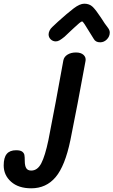

<svg xmlns="http://www.w3.org/2000/svg" viewBox="-160 -783 614 1039"><path d="M-140 112Q-140 70 -123.5 50Q-107 30 -73 30Q-50 30 -40 37.5Q-30 45 -28 55.5Q-26 66 -26 87Q-26 114 -18 127Q-10 140 9 140Q43 140 63.5 100.5Q84 61 102 -25Q141 -223 183 -457Q187 -476 205.5 -487.5Q224 -499 251 -499Q278 -499 292 -486Q306 -473 303 -454Q258 -207 221 -25Q192 115 141 175.5Q90 236 9 236Q-60 236 -100 200.5Q-140 165 -140 112ZM347 -573 319 -618Q307 -638 297.5 -652.5Q288 -667 284 -667Q280 -667 268.5 -657.5Q257 -648 245.5 -637Q234 -626 225 -618L189 -584Q173 -571 162.5 -565Q152 -559 142 -559Q126 -559 114.5 -570Q103 -581 103 -597Q103 -606 108 -617Q113 -628 123 -637Q141 -653 154 -666Q205 -712 238.5 -737.5Q272 -763 296 -763Q324 -763 341.5 -746Q359 -729 386 -688Q407 -654 426 -630Q434 -618 434 -607Q434 -586 418.5 -570Q403 -554 382 -554Q357 -554 347 -573Z"/></svg>

Font: Mali SemiBold
Style: Italic
Weight: 600
Italic angle: -10°
Version: Version 1.000; ttfautohint (v1.6)